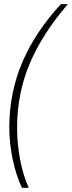

<svg xmlns="http://www.w3.org/2000/svg" viewBox="-20 -732 341 910"><path d="M84 158H116C81 81 61 -25 61 -127C61 -349 144 -527 301 -712H268C112 -541 24 -355 24 -128C24 -26 48 83 84 158Z"/></svg>

Font: Noto Sans ExtraCondensed ExtraLight
Style: Italic
Weight: 200
Width: 2
Italic angle: -12°
Designer: Monotype Design Team
Foundry: Monotype Imaging Inc.
Version: Version 2.013